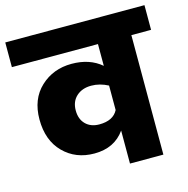

<svg xmlns="http://www.w3.org/2000/svg" viewBox="-123 -794 877 894"><g transform="rotate(-15 315.5 -347.5)"><path d="M651 -695V-576H556V0H395V-159Q345 -88 248 -88Q158 -88 99.5 -147Q41 -206 41 -307Q41 -405 102 -462Q163 -519 252 -519Q339 -519 395 -471V-576H-20V-695ZM305 -213Q372 -213 395 -258V-376Q355 -397 314 -397Q270 -397 242.5 -372Q215 -347 215 -304Q215 -262 239.5 -237.5Q264 -213 305 -213Z"/></g></svg>

Font: FiraGO ExtraBold
Style: Regular
Weight: 800
Designer: bBox Type
Foundry: bBox Type GmbH
Version: Version 1.001;PS 001.001;hotconv 1.0.88;makeotf.lib2.5.64775